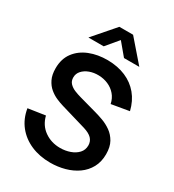

<svg xmlns="http://www.w3.org/2000/svg" viewBox="-226 -1082 1109 1223"><g transform="rotate(30 328.5 -470.0)"><path d="M149.4 -797.5 286.1 -955H387.1L523.8 -797.5H411.2L336.6 -886.7L261.9 -797.5ZM336.5 15Q257.7 15 194.4 -12.5Q131.2 -40 90.4 -91.2Q49.7 -142.4 38.3 -213.2L163.7 -232Q179.4 -168 229.2 -132.9Q278.9 -97.8 344 -97.8Q382.4 -97.8 416.5 -109.9Q450.6 -122 471.8 -145.1Q493 -168.2 493 -201.3Q493 -216.6 488 -229.2Q483.1 -241.8 473.4 -251.9Q463.7 -261.9 448.5 -270.1Q433.2 -278.2 412.8 -284.5L227 -339.3Q203 -346.2 175.2 -358.2Q147.3 -370.1 122.7 -390.7Q98 -411.2 82.2 -443.5Q66.3 -475.8 66.3 -523.5Q66.3 -593.1 101.7 -640.2Q137.1 -687.3 196.8 -711Q256.4 -734.6 329.7 -734.2Q403.5 -733.3 461.6 -708.6Q519.7 -683.8 558.5 -637Q597.4 -590.2 613.5 -523.3L484 -501.2Q476.2 -539.1 453.2 -565.7Q430.3 -592.3 397.6 -606.4Q364.9 -620.5 328 -621.3Q291.9 -622.2 261.2 -610.8Q230.6 -599.4 211.8 -578.5Q193 -557.6 193 -529.5Q193 -502.8 209 -486.2Q224.9 -469.6 248.8 -459.7Q272.8 -449.8 297 -443.3L426 -407.5Q452.5 -400.3 485.4 -388.3Q518.3 -376.3 548.8 -354.9Q579.3 -333.4 599.2 -298.4Q619 -263.3 619 -209.7Q619 -153.6 595.9 -111.3Q572.8 -69 533.1 -41Q493.4 -13.1 442.6 1Q391.8 15 336.5 15Z"/></g></svg>

Font: Manrope ExtraLight
Style: Regular
Weight: 200
Designer: Mikhail Sharanda
Foundry: Mikhail Sharanda
Version: Version 4.505